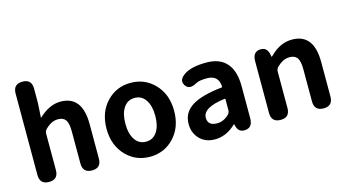

<svg xmlns="http://www.w3.org/2000/svg" viewBox="-87 -1130 2659 1476"><g transform="rotate(-15 1242.0 -392.0)"><path d="M153 0Q79 0 79 -75V-723Q79 -798 153 -798Q226 -798 226 -723V-636Q226 -597 223 -558L219 -497Q219 -492 223 -495Q307 -574 395 -574Q568 -574 568 -349V-75Q568 0 495 0Q421 0 421 -75V-331Q421 -395 402.5 -421.5Q384 -448 342 -448Q310 -448 282 -432Q260 -419 241 -400Q226 -385 226 -364V-75Q226 0 153 0Z M766 -63Q684 -146 684 -280Q684 -414 766 -497Q842 -574 953 -574Q1064 -574 1140 -497Q1222 -414 1222 -280Q1222 -146 1140 -63Q1064 14 953 14Q842 14 766 -63ZM865.5 -153Q897 -106 953 -106Q1009 -106 1040.5 -153Q1072 -200 1072 -280Q1072 -360 1040.5 -407Q1009 -454 953 -454Q897 -454 865.5 -407Q834 -360 834 -280Q834 -200 865.5 -153Z M1469 14Q1395 14 1349 -33Q1303 -80 1303 -152Q1303 -242 1380 -291.5Q1457 -341 1620 -358Q1626 -359 1626 -365Q1621 -456 1530 -456Q1468 -456 1442 -441Q1377 -404 1349 -451Q1320 -498 1384 -538Q1442 -574 1557 -574Q1663 -574 1717.5 -511.5Q1772 -449 1772 -327V-73Q1772 0 1713 5Q1654 10 1643 -55Q1642 -60 1640 -60Q1638 -60 1621 -45Q1552 14 1469 14ZM1517 -101Q1569 -101 1611 -142Q1626 -156 1626 -177V-264Q1626 -269 1621 -268Q1443 -246 1443 -164Q1443 -101 1517 -101Z M1996 0Q1922 0 1922 -75V-487Q1922 -560 1981 -564Q2041 -569 2051 -496Q2053 -486 2054.5 -486Q2056 -486 2071 -501Q2146 -574 2238 -574Q2411 -574 2411 -349V-75Q2411 0 2338 0Q2264 0 2264 -75V-331Q2264 -395 2245.5 -421.5Q2227 -448 2185 -448Q2153 -448 2125 -432Q2103 -419 2084 -400Q2069 -385 2069 -364V-75Q2069 0 1996 0Z"/></g></svg>

Font: Resource Han Rounded JP
Style: Bold
Weight: 700
Designer: Cyano Hao (round all glyphs); Ryoko NISHIZUKA 西塚涼子 (kana, bopomofo & ideographs); Paul D. Hunt (Latin, Greek & Cyrillic)
Foundry: Cyano Hao
Version: 0.990